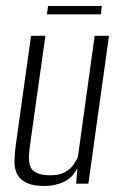

<svg xmlns="http://www.w3.org/2000/svg" viewBox="-20 -615 408 643"><path d="M131 8Q91 8 68.5 -3Q46 -14 37 -32.5Q28 -51 28.5 -74.5Q29 -98 32 -123L84 -495H132L81 -132Q78 -112 77 -93.5Q76 -75 80.5 -60Q85 -45 101.5 -36.5Q118 -28 149 -28Q179 -28 197.5 -38.5Q216 -49 226 -63.5Q236 -78 241 -90L297 -495H345L276 0H235L239 -52Q223 -19 192.5 -5.5Q162 8 131 8ZM137 -567 141 -595H321L318 -567Z"/></svg>

Font: Alumni Sans Thin Light
Style: Italic
Weight: 300
Italic angle: -8°
Version: Version 1.016